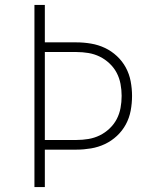

<svg xmlns="http://www.w3.org/2000/svg" viewBox="-20 -755 640 775"><path d="M119 0V-735H161V-584H289Q318 -584 347.5 -579Q377 -574 403.5 -561.5Q430 -549 452 -528.5Q474 -508 488 -482Q502 -456 507.5 -426.5Q513 -397 513 -368Q513 -338 507.5 -308.5Q502 -279 488 -253Q474 -227 452 -206.5Q430 -186 403.5 -173.5Q377 -161 347.5 -156Q318 -151 289 -151H161V0ZM161 -190H289Q313 -190 337 -194Q361 -198 382.5 -208.5Q404 -219 422 -236Q440 -253 451 -274Q462 -295 466.5 -319Q471 -343 471 -368Q471 -392 466.5 -416Q462 -440 451 -461Q440 -482 422 -499Q404 -516 382.5 -526.5Q361 -537 337 -541Q313 -545 289 -545H161Z"/></svg>

Font: Iosevka Extralight Extended
Style: Regular
Weight: 200
Width: 7
Monospace: yes
Designer: Belleve Invis
Foundry: Belleve Invis
Version: Version 32.5.0; ttfautohint (v1.8.4)